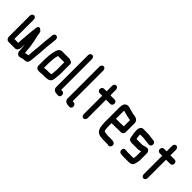

<svg xmlns="http://www.w3.org/2000/svg" viewBox="153 -1715 2785 2785"><g transform="rotate(45 1545.5 -322.0)"><path d="M43 -470V-33C43 -6 68 21 92 20H227C260 20 283 -15 283 -56V-77C283 -92 286 -103 287 -121C287 -110 289 -87 291 -76L293 -56C294 -49 294 -43 295 -38C295 -34 295 -30 296 -25V-8C297 1 298 9 300 18C307 49 336 69 371 59C393 55 412 44 437 44C445 44 456 42 463 42C487 42 508 16 509 -9C509 -11 510 -14 511 -18C516 -44 517 -68 519 -97C522 -142 529 -181 531 -228C534 -283 539 -339 545 -391L547 -407C550 -421 550 -430 551 -446C551 -459 554 -471 554 -482L555 -490C555 -502 551 -513 544 -522C521 -551 475 -533 475 -493L474 -486C474 -474 471 -462 471 -450C471 -438 470 -431 468 -421L466 -403C465 -397 465 -386 462 -370C458 -323 454 -281 451 -233C451 -222 451 -211 449 -201L445 -169C439 -130 441 -84 434 -46C414 -46 393 -40 376 -35C376 -48 373 -56 372 -68C370 -88 367 -108 367 -130C366 -151 362 -165 359 -184C352 -233 341 -282 330 -329C324 -355 323 -382 315 -407C315 -408 313 -411 309 -416C305 -421 299 -426 293 -431C283 -439 267 -452 251 -442C238 -434 228 -407 229 -381V-375C227 -360 224 -341 222 -326L220 -307C217 -270 214 -231 211 -193C208 -155 203 -114 203 -77V-70H123V-470C123 -495 104 -515 83 -515C62 -515 43 -495 43 -470Z M728 -79H723V-174C726 -235 728 -297 746 -343H874V-179C873 -172 873 -168 873 -165C872 -160 872 -154 871 -147L869 -126C866 -113 866 -104 865 -89C863 -88 861 -87 859 -87C855 -87 849 -87 843 -86L828 -84C825 -83 822 -83 819 -83H769C755 -83 740 -79 728 -79ZM688 9C692 10 700 10 708 10H728C741 10 758 6 771 6H819C827 6 840 4 850 4C854 3 858 3 861 3C892 0 918 -10 932 -34C944 -55 945 -86 948 -114L950 -135C951 -142 951 -146 951 -149C952 -156 953 -164 954 -175V-383C954 -407 935 -425 913 -425C907 -430 899 -433 891 -433H736C723 -433 709 -427 697 -416C672 -394 664 -350 656 -309C647 -269 646 -222 643 -176V-42C643 -17 666 9 688 9Z M1045 -661V-16C1038 30 1078 60 1119 60C1125 61 1130 61 1136 61L1147 62C1158 63 1167 60 1176 52C1201 27 1186 -25 1153 -27L1125 -30V-661C1125 -686 1106 -706 1085 -706C1064 -706 1045 -686 1045 -661Z M1279 -661V-16C1272 30 1312 60 1353 60C1359 61 1364 61 1370 61L1381 62C1392 63 1401 60 1410 52C1435 27 1420 -25 1387 -27L1359 -30V-661C1359 -686 1340 -706 1319 -706C1298 -706 1279 -686 1279 -661Z M1606 -594V-479H1551C1530 -479 1512 -458 1512 -434C1512 -410 1530 -389 1551 -389H1606V-8C1606 16 1624 37 1645 37C1666 37 1686 16 1686 -8V-387H1775C1796 -387 1814 -408 1814 -432C1814 -456 1796 -477 1775 -477H1686V-594C1686 -618 1666 -639 1645 -639C1624 -639 1606 -618 1606 -594Z M2071 -294H1991C1988 -294 1986 -294 1983 -293V-449C1983 -451 1983 -455 1984 -460C1996 -456 2005 -456 2017 -451C2048 -441 2081 -436 2113 -428L2127 -426C2130 -425 2135 -424 2139 -423H2141V-296H2124C2113 -296 2084 -294 2071 -294ZM2124 -206H2172C2182 -205 2191 -209 2203 -218C2215 -227 2221 -240 2221 -257V-441C2219 -490 2180 -511 2137 -515L2122 -517C2118 -518 2113 -519 2109 -520C2092 -523 2073 -530 2055 -533C2029 -539 2005 -552 1975 -552C1944 -552 1918 -531 1911 -503C1907 -491 1903 -465 1903 -449V-142C1903 -129 1904 -118 1905 -108C1908 -70 1911 -40 1924 -14C1943 35 1993 52 2055 52C2064 52 2073 54 2082 54H2161C2165 54 2169 56 2173 57C2196 65 2218 45 2222 25C2232 -18 2196 -36 2163 -36H2075C2069 -37 2063 -38 2056 -38C2053 -38 2048 -38 2043 -39C2026 -39 2011 -45 1997 -49C1994 -54 1988 -65 1988 -74C1985 -96 1983 -118 1983 -143V-205C1986 -204 1988 -204 1991 -204H2071C2084 -204 2112 -206 2124 -206Z M2606 -314C2592 -314 2580 -311 2567 -308C2559 -306 2545 -299 2536 -299L2524 -296H2403C2398 -315 2392 -337 2392 -360V-380H2455C2461 -379 2467 -379 2473 -379C2484 -379 2495 -377 2505 -375L2524 -373C2535 -372 2546 -369 2556 -369C2565 -369 2577 -366 2585 -366H2590C2612 -366 2629 -386 2629 -411C2629 -436 2611 -456 2589 -456H2576C2569 -458 2563 -459 2558 -459C2531 -459 2503 -469 2475 -469H2458C2452 -470 2445 -470 2440 -470H2367C2346 -470 2330 -458 2320 -436C2315 -423 2312 -413 2312 -402V-362C2312 -355 2313 -347 2314 -339L2316 -324C2317 -318 2318 -312 2319 -307C2321 -291 2326 -270 2328 -254C2332 -222 2358 -206 2391 -206H2520C2528 -206 2534 -207 2541 -209C2552 -212 2565 -213 2575 -219V-113C2575 -104 2572 -95 2570 -88C2569 -83 2569 -76 2567 -72C2561 -71 2557 -70 2554 -70H2446C2442 -70 2437 -70 2433 -71C2424 -71 2411 -74 2402 -74H2396C2374 -75 2357 -54 2357 -30C2357 -6 2376 15 2396 16H2401C2415 16 2432 20 2447 20H2553C2591 20 2622 10 2634 -18C2639 -35 2646 -50 2649 -72C2651 -83 2655 -96 2655 -111V-261C2655 -287 2631 -314 2606 -314Z M2837 -594V-479H2782C2761 -479 2743 -458 2743 -434C2743 -410 2761 -389 2782 -389H2837V-8C2837 16 2855 37 2876 37C2897 37 2917 16 2917 -8V-387H3006C3027 -387 3045 -408 3045 -432C3045 -456 3027 -477 3006 -477H2917V-594C2917 -618 2897 -639 2876 -639C2855 -639 2837 -618 2837 -594Z"/></g></svg>

Font: Electronic
Style: Circ
Weight: 900
Version: Version 1.011